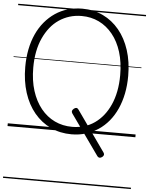

<svg xmlns="http://www.w3.org/2000/svg" viewBox="-75 -950 1075 1384"><g transform="rotate(5 462.5 -257.5)"><path d="M700 162Q689 170 680.5 169.5Q672 169 665 161L457 -132Q451 -142 453 -149.5Q455 -157 465 -166Q475 -174 483.5 -173.5Q492 -173 499 -163L706 130Q712 139 710.5 146.5Q709 154 700 162ZM464 19Q381 19 312.5 -13.5Q244 -46 194 -106Q144 -166 117 -250Q90 -334 90 -436Q90 -504 102 -564Q114 -624 137 -674.5Q160 -725 193.5 -765Q227 -805 268.5 -833Q310 -861 359.5 -875.5Q409 -890 464 -890Q546 -890 614 -857.5Q682 -825 731.5 -765Q781 -705 808 -621.5Q835 -538 835 -436Q835 -368 823 -308Q811 -248 788 -197Q765 -146 732 -106Q699 -66 657.5 -38.5Q616 -11 567.5 4Q519 19 464 19ZM464 -35Q509 -35 550 -47Q591 -59 626 -83.5Q661 -108 688.5 -142.5Q716 -177 736 -221.5Q756 -266 766.5 -320Q777 -374 777 -436Q777 -529 754 -603Q731 -677 688.5 -729.5Q646 -782 589 -809.5Q532 -837 464 -837Q418 -837 377 -824.5Q336 -812 300.5 -788Q265 -764 237.5 -729.5Q210 -695 189.5 -650.5Q169 -606 158.5 -552Q148 -498 148 -436Q148 -343 171.5 -269Q195 -195 237.5 -142.5Q280 -90 337.5 -62.5Q395 -35 464 -35ZM0 365H925V375H0ZM0 -20H925V0H0ZM0 -505H925V-500H0ZM0 -885H925V-875H0Z"/></g></svg>

Font: Playwrite IT Moderna Guides
Style: Regular
Weight: 400
Designer: Veronika Burian, José Scaglione
Foundry: TypeTogether
Version: Version 1.003